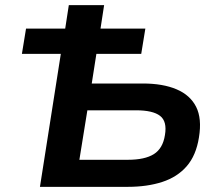

<svg xmlns="http://www.w3.org/2000/svg" viewBox="-20 -725 858 745"><path d="M135 0 216 -516H65L81 -614H233L247 -705H384L370 -614H544L528 -516H354L336 -401H534Q612 -401 665 -378.5Q718 -356 741 -310.5Q764 -265 752 -192Q741 -122 704.5 -80Q668 -38 609.5 -19Q551 0 476 0ZM288 -105H476Q542 -105 577 -127Q612 -149 620 -201Q629 -254 601 -275.5Q573 -297 508 -297H319Z"/></svg>

Font: Nunito Sans 6pt
Style: Bold Italic
Weight: 700
Italic angle: -9°
Version: Version 3.101;gftools[0.9.27]